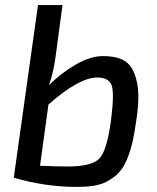

<svg xmlns="http://www.w3.org/2000/svg" viewBox="-20 -720 615 753"><path d="M225 -700 198 -498Q189 -432 172 -386Q220 -434 277.5 -467Q335 -500 384 -500Q442 -500 473 -478.5Q504 -457 517 -398.5Q530 -340 513 -238Q502 -156 482 -104.5Q462 -53 430 -28Q398 -3 365 5Q332 13 280 13Q158 13 34 -23L129 -700ZM170 -310 137 -70Q209 -67 244 -67Q339 -67 369 -97.5Q399 -128 415 -245Q429 -354 418 -385Q407 -416 361 -416Q290 -416 170 -310Z"/></svg>

Font: Exo 2.0 Medium
Style: Italic
Weight: 500
Italic angle: -8°
Designer: Natanael Gama
Version: Version 1.001;PS 001.001;hotconv 1.0.70;makeotf.lib2.5.58329